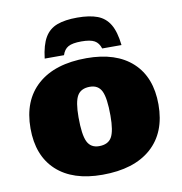

<svg xmlns="http://www.w3.org/2000/svg" viewBox="-83 -809 853 901"><g transform="rotate(-10 343.5 -358.5)"><path d="M333.5 15Q192.5 15 115.2 -56.2Q38 -127.5 38 -257.5Q38 -391 120.5 -464Q203 -537 353.5 -537Q494.5 -537 571.8 -465.8Q649 -394.5 649 -264.5Q649 -131 566.8 -58Q484.5 15 333.5 15ZM341 -120Q384 -120 401 -149.2Q418 -178.5 418 -252Q418 -335.5 402 -368.8Q386 -402 346 -402Q303.5 -402 286.2 -372.8Q269 -343.5 269 -270Q269 -186.5 285.2 -153.2Q301.5 -120 341 -120ZM343.5 -618.5Q301 -618.5 281 -607.2Q261 -596 252.5 -569H160.5Q168 -633 188.8 -668.2Q209.5 -703.5 247.5 -717.8Q285.5 -732 343.5 -732Q402 -732 439.8 -717.8Q477.5 -703.5 498.5 -668.2Q519.5 -633 526.5 -569H434.5Q426 -596 406.2 -607.2Q386.5 -618.5 343.5 -618.5Z"/></g></svg>

Font: Newsreader 6pt ExtraBold
Style: Regular
Weight: 800
Designer: Hugues Gentile
Foundry: Production Type
Version: Version 1.003; ttfautohint (v1.8.3)